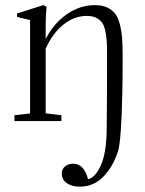

<svg xmlns="http://www.w3.org/2000/svg" viewBox="-20 -466 560 739"><path d="M35.6 0V-22.5L95.7 -29.3V-388.7L45.4 -400.9V-414.1L147 -446.3L159.2 -439.5Q155.8 -404.3 155.8 -372.1V-315.9Q187.5 -377 237.8 -411.6Q288.1 -446.3 344.7 -446.3Q372.6 -446.3 391.8 -437.5Q411.1 -428.7 422.9 -413.8Q434.6 -398.9 441.2 -372.8Q447.8 -346.7 450 -318.4Q452.1 -290 452.1 -248.5Q452.1 -167 450.7 -103.5Q446.8 76.7 434.1 116.7Q414.1 177.2 377 214.8Q339.8 252.4 287.1 252.4Q255.4 252.4 236.6 238.5Q217.8 224.6 217.8 201.2Q217.8 185.1 230.2 174.6Q242.7 164.1 262.2 164.1Q303.7 164.6 318.8 223.6Q346.2 218.3 367.9 170.9Q389.6 123.5 390.6 33.2Q392.1 -80.6 392.1 -260.7Q392.1 -290 390.6 -309.8Q389.2 -329.6 384.8 -349.1Q380.4 -368.7 372.1 -379.9Q363.8 -391.1 349.4 -397.9Q335 -404.8 314.5 -404.8Q266.1 -404.8 224.6 -371.8Q183.1 -338.9 155.8 -278.8V-29.8L216.3 -22.5V0Z"/></svg>

Font: Elstob Light
Style: Regular
Weight: 300
Designer: Peter S. Baker
Version: Version 1.015